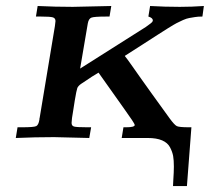

<svg xmlns="http://www.w3.org/2000/svg" viewBox="-20 -465 707 647"><path d="M33.2 0 39.1 -36.1H55.2Q94.2 -36.1 102.1 -40Q109.9 -43.9 112.8 -62Q112.8 -65.9 113.8 -68.8L165 -377Q167 -391.1 167 -394Q167 -403.8 158 -406.5Q148.9 -409.2 118.2 -409.2H101.1L106.9 -444.8Q166 -441.9 225.1 -441.9L355 -444.8L349.1 -409.2H337.9Q296.9 -409.2 287.8 -405.5Q278.8 -401.9 275.9 -386.2Q274.9 -380.4 263.9 -315.7Q252.9 -251 250 -233.9L471.2 -374L487.8 -386.2L493.2 -391.1L495.1 -396Q495.1 -404.8 480 -409.2L485.8 -444.8Q535.6 -441.9 585.9 -441.9Q626 -441.9 667 -444.8L662.1 -409.2H661.1Q647 -409.2 637 -407.5Q627 -405.8 617.9 -404.3Q608.9 -402.8 596.9 -397.5Q585 -392.1 575.9 -387.5Q566.9 -382.8 546.9 -370.4Q526.9 -357.9 511.5 -347.9Q496.1 -337.9 462.6 -316.4Q429.2 -294.9 400.9 -276.9V-275.9Q405.8 -270 410.9 -262.9Q416 -255.9 426.5 -241Q437 -226.1 450.4 -207Q463.9 -188 491.5 -149.4Q519 -110.8 551.8 -65.9Q567.9 -43.9 575.9 -40Q584 -36.1 616.2 -36.1H625L609.9 162.1H563Q563 155.3 564 141.6Q564.9 127.9 565.4 116.9Q565.9 106 565.9 96.2Q565.9 75.2 563.5 61Q561 46.9 553 31.5Q544.9 16.1 526.4 8.1Q507.8 0 478 0H390.1L396 -36.1H405.8Q433.6 -36.1 434.1 -43.9Q434.1 -48.8 397.9 -99.1Q353 -162.1 312 -220.2Q295.9 -211.4 252.9 -182.1Q243.2 -175.3 240.5 -168.2Q237.8 -161.1 231.9 -126Q229 -106.9 227.1 -95.2Q221.2 -62 221.2 -50.8Q221.2 -41 229.5 -38.6Q237.8 -36.1 272.9 -36.1H287.1L280.8 0Q172.9 -2.9 162.1 -2.9Q98.1 -2.9 33.2 0Z"/></svg>

Font: CMU Serif Extra
Style: BoldSlanted
Weight: 700
Italic angle: -9.46001°
Version: Version 0.7.0